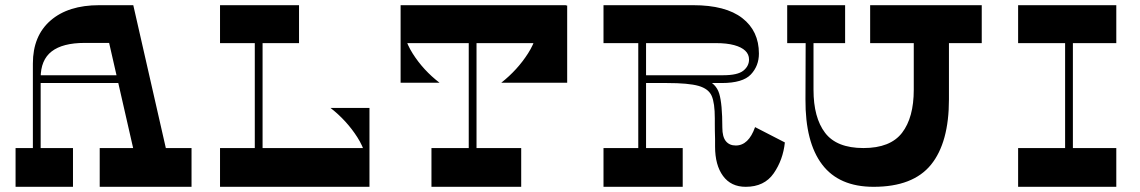

<svg xmlns="http://www.w3.org/2000/svg" viewBox="-20 -720 4392 740"><path d="M364.3 0V-149.4H718.2V0ZM40 0V-149.4H261.3V0ZM106.7 -475.2Q106.7 -581.6 174.7 -640.8Q242.7 -700 362.5 -700H493.7L626.9 -115.3L501.2 -114L400.6 -554.6H306.4Q221.6 -554.6 179.1 -521.8Q136.7 -489 136.7 -419.9V-121.9L106.7 -122.7ZM116.7 -400V-430H538.2V-400Z M962 -606.8H992V-121.6H962ZM1132.5 -700V-553.8H828V-700ZM1127 -51.4H1398.4Q1398.4 -126.5 1357.3 -190.9Q1316.3 -255.3 1253.8 -304H1404V-6H1127ZM828 -149.4H1404V0H828Z M1988.8 -149.4V0H1642.9V-149.4ZM1786.6 -664.8H1816.6V-123.5H1786.6ZM1801 -653.6H1529.6Q1529.6 -578.3 1570.7 -513.5Q1611.7 -448.8 1674.2 -401H1524V-699H1801ZM2166 -699V-401H1911.8Q1974.3 -450.2 2015.3 -514.5Q2056.4 -578.7 2056.4 -653.6H1761V-699ZM2161.1 -553.8H1524V-700H2161.1Z M2440 -606.8H2470V-139.8H2440ZM2651.5 -700Q2776.7 -700 2840.8 -650.3Q2905 -600.6 2905 -513.5Q2905 -466.2 2874 -433.1Q2842.9 -400 2761.3 -400H2456V-430H2767.2Q2822.8 -430 2844.8 -447.5Q2866.9 -465.1 2866.9 -490.8Q2866.9 -510.6 2852.3 -524.5Q2837.8 -538.4 2809.5 -546.1Q2781.1 -553.8 2740.1 -553.8H2306V-700ZM2558 -430Q2655.2 -430 2697.6 -414.3Q2740 -398.6 2752 -359.2Q2764 -319.8 2764 -228.3Q2764 -192.7 2777.6 -175.9Q2791.2 -159.2 2815.8 -159.2Q2865.2 -159.2 2890.2 -230.1L3005 -171Q2998 -104 2962 -52Q2926 0 2854 0Q2797.4 0 2766.7 -41.8Q2736 -83.5 2736 -155.1Q2736 -167.9 2736 -183.8Q2736 -199.6 2735.2 -216.1Q2735 -230.1 2735 -242.5Q2735 -254.8 2735 -263.8Q2735 -322.8 2723 -350.3Q2711 -377.8 2672.5 -388.9Q2634 -400 2550 -400H2448V-430ZM2611.3 -149.4V0H2306V-149.4Z M3637.4 -337.1Q3637.4 -170.4 3568.2 -85.2Q3499 0 3346.9 0Q3213.8 0 3148.6 -86Q3083.4 -172 3084.4 -337.1L3085.4 -634.2H3115.4V-374Q3115.4 -266.7 3160 -208.1Q3204.6 -149.4 3307.9 -149.4Q3411.6 -149.4 3456.7 -208.2Q3501.8 -266.9 3501.8 -374V-634.2H3637.4ZM3763.8 -553.8H3333.7V-700H3763.8ZM3237.2 -553.8H3014V-700H3237.2Z M4085.1 -606.8H4115.1V-119.8H4085.1ZM4282.4 -149.4V0H3904V-149.4ZM4282.4 -700V-553.8H3904V-700Z"/></svg>

Font: Space Cowgirl
Style: Regular
Weight: 400
Designer: Valery Marier
Foundry: Valery Marier
Version: Version 1.000